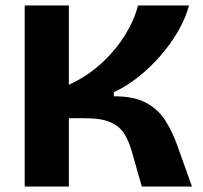

<svg xmlns="http://www.w3.org/2000/svg" viewBox="-20 -680 739 700"><path d="M70 0V-660H231V-371Q297 -401 349 -448.5Q401 -496 435.5 -551.5Q470 -607 483 -660H669Q657 -614 629.5 -566.5Q602 -519 564 -475.5Q526 -432 482.5 -398Q439 -364 395 -344V-329Q471 -329 515 -304Q559 -279 583.5 -239.5Q608 -200 624 -156L680 0H497L461 -126Q451 -162 435 -189.5Q419 -217 385.5 -233Q352 -249 289 -249H231V0Z"/></svg>

Font: Bricolage Grotesque 10pt ExtraBold
Style: Regular
Weight: 800
Designer: Mathieu Triay
Foundry: Atelier Triay
Version: Version 1.000; ttfautohint (v1.8.4.7-5d5b);gftools[0.9.32]